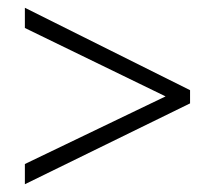

<svg xmlns="http://www.w3.org/2000/svg" viewBox="-20 -606 554 494"><path d="M44 -184 406 -358 44 -534V-586L469 -374V-340L44 -132Z"/></svg>

Font: Noto Sans Thai Looped SemiCondensed Light
Style: Regular
Weight: 300
Width: 4
Designer: Sasikarn Vongin, Ben Mitchell
Foundry: The Fontpad Ltd
Version: Version 1.001; ttfautohint (v1.8.4.7-5d5b)